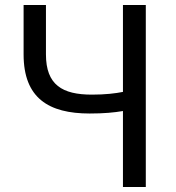

<svg xmlns="http://www.w3.org/2000/svg" viewBox="-20 -753 708 773"><path d="M475 0H567V-733H475V-383C445 -377 404 -372 350 -372C231 -372 165 -411 165 -534V-733H75V-534C75 -358 176 -296 341 -296C399 -296 440 -300 475 -306Z"/></svg>

Font: Noto Sans CJK HK
Style: Regular
Weight: 400
Designer: Ryoko NISHIZUKA 西塚涼子 (kana, bopomofo & ideographs); Paul D. Hunt (Latin, Greek & Cyrillic); Sandoll Communications 산돌커뮤니
Foundry: Adobe
Version: Version 2.004;hotconv 1.0.118;makeotfexe 2.5.65603